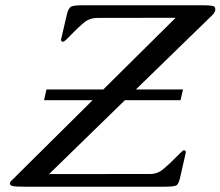

<svg xmlns="http://www.w3.org/2000/svg" viewBox="-20 -708 836 728"><path d="M219.7 -549.8Q209.5 -549.8 211.9 -560.1L232.9 -650.4Q238.8 -676.8 249.5 -682.6Q259.3 -688 291.5 -688Q294.4 -688 296.9 -688H748Q789.1 -688 793.5 -682.1Q796.4 -677.7 796.4 -672.4Q796.4 -670.4 795.9 -668.5Q794.4 -660.2 784.7 -650.4L495.1 -368.7H673.8L664.6 -328.1H453.6L166 -47.9L547.4 -48.3Q548.3 -48.3 548.8 -48.3Q577.1 -48.3 598.6 -66.4Q621.1 -85 647 -111.3Q672.4 -137.7 676.3 -138.2Q686.5 -138.2 684.1 -127.9L663.6 -37.6Q657.7 -9.8 648.4 -4.9Q639.6 0 599.6 0H76.7Q36.1 0 25.9 -2.9Q17.6 -6.3 17.6 -12.2Q17.6 -19.5 30.3 -29.8L331.1 -328.1H147L156.2 -368.7H371.6L646 -640.6L349.1 -640.1Q319.8 -640.1 297.4 -621.6Q274.9 -602.5 249.5 -576.2Q224.6 -549.8 219.7 -549.8Z"/></svg>

Font: Caudex
Style: Italic
Weight: 400
Italic angle: -13°
Version: Version 1.04